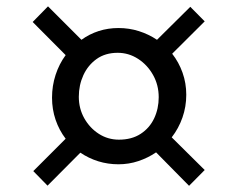

<svg xmlns="http://www.w3.org/2000/svg" viewBox="-20 -688 768 620"><path d="M192 -240Q171 -267.5 159.5 -301.2Q148 -335 148 -372.5Q148 -411 159.5 -446.2Q171 -481.5 192 -510L85.5 -617L135 -667.5L243 -559.5Q268.5 -578 298.8 -587.8Q329 -597.5 362.5 -597.5Q397 -597.5 428.5 -587.5Q460 -577.5 487 -559.5L594.5 -666L641 -619L536 -514.5Q557.5 -487 569.5 -453.2Q581.5 -419.5 581.5 -382Q581.5 -343.5 569.2 -308.5Q557 -273.5 534.5 -244.5L641 -139L590.5 -88L484 -196Q457.5 -178 426.8 -167.8Q396 -157.5 362.5 -157.5Q328.5 -157.5 297.2 -167.2Q266 -177 239.5 -195L133.5 -88.5L87.5 -135.5ZM364 -237Q405.5 -237 434.2 -255.8Q463 -274.5 477.8 -305.8Q492.5 -337 492.5 -374Q492.5 -413.5 474.2 -446Q456 -478.5 425.8 -498Q395.5 -517.5 360 -517.5Q320 -517.5 292 -497.5Q264 -477.5 249.2 -445.2Q234.5 -413 234.5 -375.5Q234.5 -337.5 252.2 -306Q270 -274.5 299.2 -255.8Q328.5 -237 364 -237Z"/></svg>

Font: Merriweather 60pt SemiBold
Style: Regular
Weight: 600
Version: Version 2.100